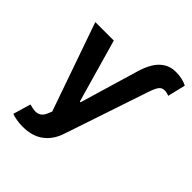

<svg xmlns="http://www.w3.org/2000/svg" viewBox="-237 -788 1117 1117"><g transform="rotate(45 322.0 -229.0)"><path d="M54.5 184.5 86.6 75.4Q114.4 83.8 135 84.1Q155.6 84.3 170.9 73.4Q186.3 62.6 195.6 37.9L205.1 15L14.3 -530.3H166.4L277.7 -139.8H283.6L391.4 -503.4Q405.4 -550.7 426.3 -584.6Q447.2 -618.5 478.3 -637.8Q509.4 -657.1 551.1 -657.1Q576.9 -657.1 600.6 -652.1Q624.4 -647.1 644 -637L617.7 -527Q604 -531.9 593.6 -533.8Q583.1 -535.7 573.3 -534.1Q561.7 -533 553.1 -525.7Q544.5 -518.4 537.8 -505.2Q531 -491.9 523 -470.3L345.6 57.9Q323.7 124.4 273.9 161.8Q224.2 199.2 145.4 199.2Q119.1 199.2 94.8 195Q70.6 190.7 54.5 184.5Z"/></g></svg>

Font: Pretendard JP Variable
Style: Regular
Weight: 400
Designer: Base glyphs from Inter by Rasmus Andersson; Hangul glyphs from Noto Sans CJK(Source Han Sans) by Jang Soo-young and Kang
Foundry: Kil Hyung-jin
Version: Version 1.307;Glyphs 3.2 (3192)